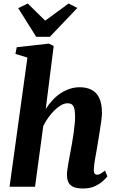

<svg xmlns="http://www.w3.org/2000/svg" viewBox="-20 -1066 665 1096"><path d="M454 10Q414.5 10 394.8 -1Q375 -12 368.5 -29.8Q362 -47.5 362 -68.5Q362 -80.5 364.5 -97.2Q367 -114 370.2 -134Q373.5 -154 377.8 -175.5Q382 -197 385.5 -217Q389 -237 393.2 -261Q397.5 -285 400.8 -310Q404 -335 406.5 -359.5Q409 -384 408.5 -405.5Q408 -434 403.2 -449.2Q398.5 -464.5 389.2 -470.5Q380 -476.5 365 -476.5Q348.5 -476.5 330 -466.2Q311.5 -456 292.8 -438Q274 -420 257 -396.5Q240 -373 227 -347L180 0H34.5L136.5 -737.5L68 -758L75.5 -796.5L259 -817L286.5 -803.5L241 -443.5Q258 -470.5 279 -493.2Q300 -516 325 -532.8Q350 -549.5 377.8 -558.8Q405.5 -568 435.5 -568Q473 -568 501.5 -554Q530 -540 546 -507.8Q562 -475.5 562 -420.5Q562 -404.5 557.8 -373.5Q553.5 -342.5 548 -308.2Q542.5 -274 538 -247Q535 -228.5 531.5 -208Q528 -187.5 524.2 -167.5Q520.5 -147.5 518.2 -129.5Q516 -111.5 515.5 -97.5Q515.5 -79.5 521.5 -74Q527.5 -68.5 534 -68.5Q543 -68.5 552.5 -73.8Q562 -79 579.5 -92.5L593 -59Q588 -52 570.5 -35.2Q553 -18.5 524 -4.2Q495 10 454 10ZM186.5 -856 84 -1019.5 138.5 -1046Q163.5 -1021.5 188.2 -997Q213 -972.5 238 -948Q271.5 -972.5 304.8 -997Q338 -1021.5 371.5 -1046L421.5 -1020.5L264.5 -856Z"/></svg>

Font: Merriweather ExtraBold
Style: Italic
Weight: 800
Italic angle: -7.8°
Version: Version 2.101